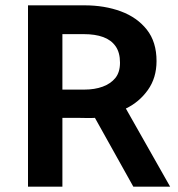

<svg xmlns="http://www.w3.org/2000/svg" viewBox="-20 -700 668 720"><path d="M294 -572Q337 -572 367 -561Q397 -550 413.5 -526.5Q430 -503 430 -465Q430 -429 412.5 -407.5Q395 -386 365 -375Q335 -364 296 -364H214V-572ZM85 -680V0H214V-258H274Q289 -258 304.5 -257.5Q320 -257 336 -258L480 0H618L452 -293Q502 -317 534.5 -362.5Q567 -408 567 -471Q567 -543 530.5 -589Q494 -635 433 -657.5Q372 -680 297 -680Z"/></svg>

Font: Catamaran
Style: Bold
Weight: 700
Designer: Pria Ravichandran
Version: Version 2.000